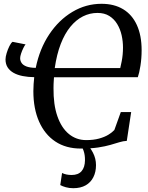

<svg xmlns="http://www.w3.org/2000/svg" viewBox="-20 -771 776 1010"><path d="M405.5 10.5Q327 10.5 271.2 -26.5Q215.5 -63.5 185.5 -131.5Q155.5 -199.5 155.5 -291.5Q155.5 -310 156.8 -328.5Q158 -347 160 -365Q127 -365.5 99.2 -371Q71.5 -376.5 51.5 -387.8Q31.5 -399 20.2 -416.5Q9 -434 9 -458.5Q9 -472 15 -491.8Q21 -511.5 29.5 -528.5Q38 -545.5 46 -551L114.5 -537.5Q109.5 -532 102.8 -518.2Q96 -504.5 91 -489.5Q86 -474.5 86 -465Q86 -451.5 93.5 -440Q101 -428.5 119 -421.5Q137 -414.5 168 -414Q188.5 -514.5 239 -590.2Q289.5 -666 360.8 -708.5Q432 -751 514 -751Q580.5 -751 627.8 -722.5Q675 -694 700 -639.2Q725 -584.5 725 -507Q725 -464.5 718.8 -425.2Q712.5 -386 705 -365L264 -364.5Q263.5 -355.5 262.8 -346.2Q262 -337 261.8 -327.8Q261.5 -318.5 261.5 -308Q260.5 -221 281.8 -159.8Q303 -98.5 342.2 -66.2Q381.5 -34 433.5 -34Q471.5 -34 500.8 -42Q530 -50 550 -62.2Q570 -74.5 581.5 -87L615.5 -181.5H670L647 -30Q628 -29 607.8 -22.8Q587.5 -16.5 560.8 -8.8Q534 -1 496.2 4.8Q458.5 10.5 405.5 10.5ZM612.5 -413Q616.5 -430.5 620 -447.8Q623.5 -465 625.2 -483.5Q627 -502 627 -521Q627 -553.5 619.8 -585.8Q612.5 -618 596.5 -644.5Q580.5 -671 555 -687Q529.5 -703 493 -703Q452.5 -703 416.2 -684.8Q380 -666.5 350.2 -630.2Q320.5 -594 299.5 -539.8Q278.5 -485.5 268 -413ZM365.5 219Q344.5 219 326.5 214Q308.5 209 297 202.5L306.5 139Q316.5 144 329.2 146.8Q342 149.5 357 149.5Q391.5 149.5 409 129.5Q426.5 109.5 427 72.5Q427.5 44.5 419.8 22.2Q412 0 397.5 -18.5L420 -20L431 -18.5Q453 1.5 469 32.2Q485 63 485 97.5Q485 133.5 471.2 161Q457.5 188.5 430.8 203.8Q404 219 365.5 219Z"/></svg>

Font: Merriweather 36pt
Style: Italic
Weight: 400
Italic angle: -7.8°
Version: Version 2.101